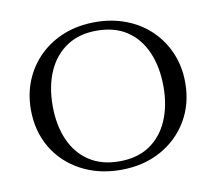

<svg xmlns="http://www.w3.org/2000/svg" viewBox="-65 -601 772 686"><g transform="rotate(-10 321.0 -258.0)"><path d="M601 -257Q601 -180 565 -119.5Q529 -59 466 -24.5Q403 10 321 10Q240 10 176 -24.5Q112 -59 76.5 -119.5Q41 -180 41 -257Q41 -315 61.5 -364Q82 -413 119.5 -449.5Q157 -486 208 -506Q259 -526 321 -526Q382 -526 433.5 -506Q485 -486 522.5 -449.5Q560 -413 580.5 -364Q601 -315 601 -257ZM120 -257Q120 -187 143.5 -133.5Q167 -80 212 -50.5Q257 -21 321 -21Q386 -21 430.5 -50.5Q475 -80 498.5 -133.5Q522 -187 522 -257Q522 -328 498.5 -382Q475 -436 430.5 -465.5Q386 -495 321 -495Q257 -495 212 -465Q167 -435 143.5 -381.5Q120 -328 120 -257Z"/></g></svg>

Font: Roboto Serif 120pt Expanded Light
Style: Regular
Weight: 300
Width: 7
Designer: Greg Gazdowicz
Foundry: Commercial Type
Version: Version 1.008